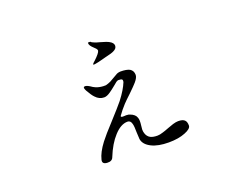

<svg xmlns="http://www.w3.org/2000/svg" viewBox="-100 -789 1201 969"><g transform="rotate(-20 500.0 -304.5)"><path d="M458 -611.3H445.3V-603.5Q448.2 -593.8 456.1 -585.9Q460 -581.1 467.8 -574.2Q481.4 -562.5 479.5 -554.7Q476.6 -542 446.3 -513.7Q428.7 -499 433.6 -497.1Q437.5 -495.1 462.9 -501L503.9 -511.7Q539.1 -519.5 549.8 -525.4Q569.3 -534.2 569.3 -549.8Q569.3 -565.4 548.8 -576.2Q537.1 -583 504.9 -591.8Q485.4 -596.7 476.6 -600.6Q462.9 -605.5 458 -611.3ZM457 -377.9H443.4Q422.9 -378.9 405.3 -385.7Q391.6 -391.6 379.9 -400.4Q362.3 -411.1 353.5 -409.2Q343.8 -408.2 351.6 -391.6L354.5 -385.7Q371.1 -356.4 382.8 -344.7Q402.3 -323.2 428.7 -323.2Q443.4 -323.2 462.9 -336.9Q474.6 -344.7 496.1 -362.3Q507.8 -372.1 512.7 -376Q520.5 -380.9 524.4 -380.9Q539.1 -380.9 543.9 -377Q547.9 -373 545.9 -363.3Q531.2 -326.2 495.1 -279.3Q473.6 -252.9 422.9 -197.3Q372.1 -142.6 350.6 -114.3Q316.4 -69.3 307.6 -32.2Q301.8 -9.8 329.1 -7.8Q356.4 -5.9 363.3 -26.4Q388.7 -89.8 423.8 -127.9Q460 -168 496.1 -168Q512.7 -168 517.6 -147.5Q521.5 -133.8 521.5 -100.6L523.4 -64.5Q528.3 -34.2 565.4 -15.6Q600.6 2 657.2 2Q710 2 746.1 -12.7Q781.2 -26.4 781.2 -43.9Q781.2 -64.5 771.5 -73.2Q761.7 -83 737.3 -83Q725.6 -83 709 -78.1Q699.2 -75.2 678.7 -67.4Q656.2 -58.6 645.5 -55.7Q627.9 -49.8 615.2 -49.8Q591.8 -49.8 578.1 -56.6Q561.5 -65.4 555.7 -85Q552.7 -93.8 552.7 -105.5Q553.7 -112.3 554.7 -126Q558.6 -154.3 553.7 -167Q547.9 -187.5 520.5 -197.3Q514.6 -200.2 506.8 -200.2Q502 -201.2 492.2 -200.2Q479.5 -199.2 476.6 -201.2Q470.7 -203.1 476.6 -210Q492.2 -232.4 514.6 -256.8Q528.3 -271.5 555.7 -296.9Q586.9 -327.1 598.6 -340.8Q616.2 -361.3 616.2 -376Q616.2 -398.4 598.6 -409.2Q582 -418 548.8 -418Q541 -418 530.3 -414.1Q523.4 -410.2 509.8 -402.3Q493.2 -392.6 484.4 -387.7Q469.7 -380.9 457 -377.9Z"/></g></svg>

Font: BatangChe
Style: Regular
Weight: 400
Monospace: yes
Version: Version 2.21